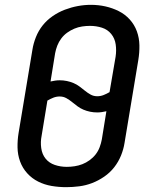

<svg xmlns="http://www.w3.org/2000/svg" viewBox="-20 -766 640 794"><path d="M254 8Q223 8 193.5 3Q164 -2 138 -15Q112 -28 92.5 -49.5Q73 -71 63 -98.5Q53 -126 52.5 -156.5Q52 -187 57 -217L114 -560Q118 -586 128.5 -612.5Q139 -639 156.5 -661Q174 -683 198 -699.5Q222 -716 248.5 -726Q275 -736 302 -741Q329 -746 356 -746Q387 -746 416 -739.5Q445 -733 471 -720Q497 -707 516.5 -685.5Q536 -664 546 -636.5Q556 -609 556.5 -578.5Q557 -548 552 -518L495 -175Q491 -149 480.5 -123Q470 -97 452.5 -74.5Q435 -52 411 -35.5Q387 -19 361 -9Q335 1 307.5 4.5Q280 8 254 8ZM382 -368Q396 -368 408.5 -373Q421 -378 433 -385L458 -531Q462 -557 458.5 -582Q455 -607 440 -625.5Q425 -644 401.5 -651.5Q378 -659 352 -659Q336 -659 319.5 -656.5Q303 -654 287.5 -647.5Q272 -641 258 -631Q244 -621 233.5 -607Q223 -593 217 -577.5Q211 -562 208 -546L189 -429Q198 -431 207.5 -432.5Q217 -434 227 -434Q242 -434 256.5 -431Q271 -428 284 -422.5Q297 -417 308.5 -408.5Q320 -400 331 -391Q342 -382 354.5 -375Q367 -368 382 -368ZM256 -76Q272 -76 288.5 -78.5Q305 -81 320.5 -87Q336 -93 350.5 -103.5Q365 -114 375.5 -127.5Q386 -141 392 -157Q398 -173 401 -189L420 -306Q411 -304 401.5 -302.5Q392 -301 382 -301Q367 -301 352.5 -304Q338 -307 325 -312.5Q312 -318 300.5 -326.5Q289 -335 278 -344Q267 -353 254.5 -360Q242 -367 227 -367Q213 -367 200.5 -362Q188 -357 176 -350L152 -204Q147 -179 150.5 -153.5Q154 -128 168.5 -110Q183 -92 206.5 -84Q230 -76 256 -76Z"/></svg>

Font: Iosevka Curly Medium Extended
Style: Italic
Weight: 500
Width: 7
Italic angle: -9°
Monospace: yes
Designer: Belleve Invis
Foundry: Belleve Invis
Version: Version 11.1.0; ttfautohint (v1.8.3)